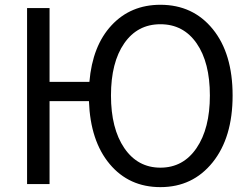

<svg xmlns="http://www.w3.org/2000/svg" viewBox="-20 -767 1040 800"><path d="M498 -149.9Q553.7 -68.4 648.4 -68.4Q743.2 -68.4 798.8 -149.9Q854.5 -231.4 854.5 -369.1Q854.5 -506.8 799.3 -586.4Q744.1 -666 648.4 -666Q552.7 -666 497.6 -586.4Q442.4 -506.8 442.4 -369.1Q442.4 -231.4 498 -149.9ZM186.5 -425.8H352.5Q365.2 -576.2 444.8 -661.6Q524.4 -747.1 648.4 -747.1Q784.2 -747.1 866.7 -645.5Q949.2 -543.9 949.2 -369.1Q949.2 -194.3 866.2 -90.8Q783.2 12.7 648.4 12.7Q517.6 12.7 437 -83.5Q356.4 -179.7 350.6 -345.7H186.5V0H92.8V-733.4H186.5Z"/></svg>

Font: GenEi Gothic M Regular
Style: Regular
Weight: 400
Designer: o_tamon (Modified); [Source Han Sans]
Ryoko NISHIZUKA  (kana & ideographs); Paul D. Hunt (Latin, Greek & Cyrillic); Wenl
Version: Version 1.1a;Original Version 1.004